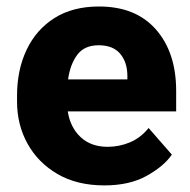

<svg xmlns="http://www.w3.org/2000/svg" viewBox="-20 -558 582 588"><path d="M299.8 9.8Q215.8 9.8 156 -25.1Q96.2 -60.1 64.2 -118.2Q32.2 -176.3 32.2 -246.6V-265.1Q32.2 -343.8 61.5 -405.5Q90.8 -467.3 146.7 -502.7Q202.6 -538.1 283.2 -538.1Q396 -538.1 457.8 -467.5Q519.5 -397 519.5 -279.3V-216.8H187.5Q195.3 -167.5 227.1 -137.9Q258.8 -108.4 309.6 -108.4Q345.7 -108.4 378.4 -122.3Q411.1 -136.2 435.1 -166L506.3 -84.5Q481.9 -48.8 429.2 -19.5Q376.5 9.8 299.8 9.8ZM282.2 -419.4Q238.3 -419.4 216.6 -390.1Q194.8 -360.8 188.5 -314.9H370.1V-326.7Q369.6 -368.2 347.7 -393.8Q325.7 -419.4 282.2 -419.4Z"/></svg>

Font: Vazirmatn RD ExtraBold
Style: Regular
Weight: 800
Designer: Saber Rastikerdar
Foundry: Saber Rastikerdar
Version: Version 32.102